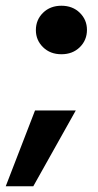

<svg xmlns="http://www.w3.org/2000/svg" viewBox="-65 -528 343 669"><path d="M149 -339Q110 -339 85 -363.5Q60 -388 60 -423Q60 -459 85 -483.5Q110 -508 149 -508Q188 -508 213 -483.5Q238 -459 238 -424Q238 -388 213 -363.5Q188 -339 149 -339ZM-45 121 57 -143H199L51 121Z"/></svg>

Font: DM Sans 36pt Black
Style: Italic
Weight: 900
Italic angle: -10°
Designer: Colophon Foundry, Jonny Pinhorn
Foundry: Colophon Foundry
Version: Version 4.004;gftools[0.9.30]